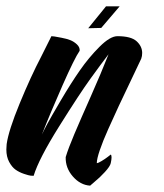

<svg xmlns="http://www.w3.org/2000/svg" viewBox="-98 -554 518 605"><path d="M272 -440Q315 -440 332.5 -424Q350 -408 350 -387Q350 -377 347 -369Q336 -345 314.5 -300.5Q293 -256 276.5 -220.5Q260 -185 243 -147Q226 -109 216.5 -81Q207 -53 207 -40Q207 -40 208 -40Q211 -40 222 -46.5Q233 -53 242 -60L251 -67Q256 -63 251 -40Q249 -30 232.5 -12Q216 6 201 18L186 31Q155 29 131.5 2Q108 -25 109 -59Q117 -86 136.5 -132Q156 -178 188 -250Q220 -322 244 -383Q221 -353 187 -306Q153 -259 88.5 -156Q24 -53 8 0Q4 0 -1.5 -0.5Q-7 -1 -22 -6Q-37 -11 -48.5 -19Q-60 -27 -69 -43.5Q-78 -60 -78 -83Q-78 -91 -77 -100Q-71 -143 -36 -228Q-1 -313 32 -376L64 -440Q68 -440 74 -439Q80 -438 96 -435Q112 -432 123.5 -427.5Q135 -423 144.5 -414Q154 -405 153 -394Q137 -371 99 -285Q61 -199 34 -130Q40 -143 51 -163.5Q62 -184 93.5 -237.5Q125 -291 153.5 -332Q182 -373 215.5 -406.5Q249 -440 272 -440ZM236 -534H279L221 -466L180 -465Z"/></svg>

Font: Vervelle
Style: Script
Weight: 400
Monospace: yes
Designer: Nur Solikh
Foundry: Astageni Type
Version: Version 1.0